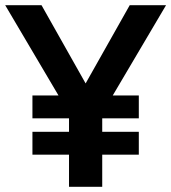

<svg xmlns="http://www.w3.org/2000/svg" viewBox="-28 -720 660 740"><path d="M472 -700H612L406.5 -352H507V-264H366V-212H507V-124H366V0H238V-124H97V-212H238V-264H97V-352H197.5L-8 -700H132L302 -398.5Z"/></svg>

Font: Cabin
Style: Bold
Weight: 700
Designer: Pablo Impallari
Foundry: Pablo Impallari. http://www.impallari.com Igino Marini. http://www.ikern.com
Version: Version 3.001;hotconv 1.0.109;makeotfexe 2.5.65596